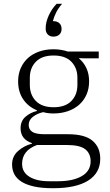

<svg xmlns="http://www.w3.org/2000/svg" viewBox="-20 -785 582 1017"><path d="M261 212Q202 212 161 203Q120 194 94 177.5Q68 161 56 138Q44 115 44 86Q44 43 75.5 15Q107 -13 149 -24V-27Q89 -47 89 -106Q89 -144 115 -166.5Q141 -189 175 -197V-201Q129 -220 102.5 -259.5Q76 -299 76 -354Q76 -393 90 -424.5Q104 -456 128.5 -478Q153 -500 187.5 -512Q222 -524 263 -524Q304 -524 339 -512H503V-476H430L399 -477V-475Q424 -454 438 -423.5Q452 -393 452 -354Q452 -315 438 -283.5Q424 -252 399 -230Q374 -208 339 -196Q304 -184 263 -184Q233 -184 209 -191Q177 -184 154.5 -166.5Q132 -149 132 -123Q132 -100 150.5 -87Q169 -74 217 -74H341Q429 -74 470 -39.5Q511 -5 511 56Q511 131 447 171.5Q383 212 261 212ZM264 -217Q326 -217 358 -250Q390 -283 390 -335V-373Q390 -425 358 -458Q326 -491 264 -491Q202 -491 170 -458Q138 -425 138 -373V-335Q138 -283 170 -250Q202 -217 264 -217ZM97 83Q97 127 135.5 151Q174 175 240 175H287Q366 175 413 148Q460 121 460 69Q460 28 431.5 5.5Q403 -17 332 -17H176Q97 12 97 83ZM263 -591Q244 -591 233 -602.5Q222 -614 222 -631V-637Q222 -667 238 -702.5Q254 -738 280 -765H309Q289 -742 277.5 -719Q266 -696 260 -673H262Q283 -673 294.5 -662Q306 -651 306 -633V-630Q306 -613 294.5 -602Q283 -591 263 -591Z"/></svg>

Font: IBM Plex Serif Light
Style: Regular
Weight: 300
Designer: Mike Abbink, Paul van der Laan, Pieter van Rosmalen
Foundry: Bold Monday
Version: Version 3.001